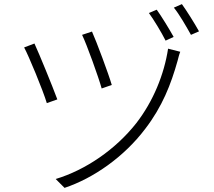

<svg xmlns="http://www.w3.org/2000/svg" viewBox="-20 -866 1040 931"><path d="M426 -713 378 -697C401 -650 458 -491 473 -437L522 -454C507 -506 447 -667 426 -713ZM795 -630C776 -505 723 -375 641 -269C541 -142 396 -42 250 2L293 45C434 -2 582 -106 684 -241C767 -349 809 -457 841 -571C844 -583 849 -603 854 -615ZM147 -655 97 -636C118 -598 189 -427 207 -366L258 -384C234 -449 171 -603 147 -655ZM740 -819 702 -803C726 -770 763 -709 783 -669L822 -687C801 -725 763 -787 740 -819ZM862 -846 823 -829C850 -796 883 -738 906 -697L945 -714C923 -754 885 -814 862 -846Z"/></svg>

Font: Noto Sans Japanese Light
Style: Regular
Weight: 300
Designer: Ryoko NISHIZUKA (kana & ideographs); Paul D. Hunt (Latin, Greek & Cyrillic); Wenlong ZHANG (bopomofo); Sandoll Communica
Foundry: Adobe Systems Incorporated
Version: Version 1.000;PS 1;hotconv 1.0.78;makeotf.lib2.5.61930